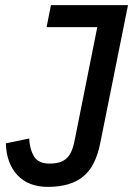

<svg xmlns="http://www.w3.org/2000/svg" viewBox="-20 -718 520 750"><path d="M480 -698 372 -161Q354 -68 304.5 -28Q255 12 167 12Q91 12 48 -34Q5 -80 3 -158L94 -177Q96 -135 113 -107Q130 -79 173 -79Q195 -79 211 -83.5Q227 -88 239 -98.5Q251 -109 259 -127Q267 -145 272 -172L360 -612H162L179 -698Z"/></svg>

Font: IBM Plex Sans Condensed Medium
Style: Italic
Weight: 500
Width: 3
Italic angle: -11°
Designer: Mike Abbink, Paul van der Laan, Pieter van Rosmalen
Foundry: Bold Monday
Version: Version 1.3